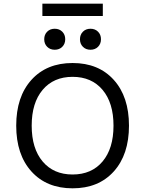

<svg xmlns="http://www.w3.org/2000/svg" viewBox="-20 -1012 788 1042"><path d="M538 -992V-925H210V-992ZM236 -840Q252 -856 277 -856Q302 -856 318 -840Q334 -824 334 -799Q334 -774 318 -758Q302 -742 277 -742Q252 -742 236 -758Q220 -774 220 -799Q220 -824 236 -840ZM430 -840Q446 -856 471 -856Q496 -856 512 -840Q528 -824 528 -799Q528 -774 512 -758Q496 -742 471 -742Q446 -742 430 -758Q414 -774 414 -799Q414 -824 430 -840ZM150.5 -578.5Q233 -670 374 -670Q515 -670 597.5 -578.5Q680 -487 680 -330Q680 -173 597.5 -81.5Q515 10 374 10Q233 10 150.5 -81.5Q68 -173 68 -330Q68 -487 150.5 -578.5ZM536.5 -524.5Q477 -595 374 -595Q271 -595 211.5 -524.5Q152 -454 152 -330Q152 -206 211.5 -135.5Q271 -65 374 -65Q477 -65 536.5 -135.5Q596 -206 596 -330Q596 -454 536.5 -524.5Z"/></svg>

Font: Elaine Sans
Style: Regular
Weight: 400
Designer: Wei Huang
Foundry: Wei Huang
Version: Version 2.001;December 24, 2019;FontCreator 12.0.0.2547 64-b